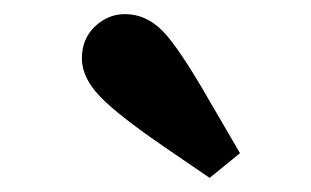

<svg xmlns="http://www.w3.org/2000/svg" viewBox="-20 -804 440 272"><path d="M320 -587 277 -552 217 -593Q148 -640 122 -667Q96 -694 96 -721Q96 -749 114.5 -766.5Q133 -784 157 -784Q187 -784 210.5 -760Q234 -736 278 -659Z"/></svg>

Font: TypoPRO Source Serif Pro
Style: Regular
Weight: 900
Designer: Frank Grießhammer
Foundry: Adobe Systems Incorporated
Version: Version 1.017;PS 1.0;hotconv 1.0.79;makeotf.lib2.5.61930